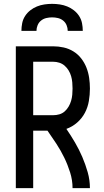

<svg xmlns="http://www.w3.org/2000/svg" viewBox="-20 -975 540 995"><path d="M62 0V-735H256Q283 -735 310 -729Q337 -723 360.5 -708.5Q384 -694 401 -672Q418 -650 428 -624.5Q438 -599 442 -571.5Q446 -544 446 -516Q446 -484 440.5 -451.5Q435 -419 420 -390.5Q405 -362 380 -340Q355 -318 324 -307Q348 -272 369 -236Q390 -200 406.5 -161.5Q423 -123 434.5 -82.5Q446 -42 446 0H356Q356 -41 343.5 -81Q331 -121 313 -158Q295 -195 272.5 -229.5Q250 -264 226 -298H152V0ZM256 -378Q272 -378 287.5 -382.5Q303 -387 315 -397.5Q327 -408 335.5 -422.5Q344 -437 348.5 -452.5Q353 -468 354.5 -484Q356 -500 356 -516Q356 -532 354.5 -548.5Q353 -565 348.5 -580.5Q344 -596 335.5 -610Q327 -624 315 -634.5Q303 -645 287.5 -650Q272 -655 256 -655H152V-378ZM91 -815Q91 -835 95 -855Q99 -875 110 -892Q121 -909 137 -921.5Q153 -934 171.5 -941.5Q190 -949 210 -952Q230 -955 250 -955Q270 -955 290 -952Q310 -949 328.5 -941.5Q347 -934 363 -921.5Q379 -909 390 -892Q401 -875 405 -855Q409 -835 409 -815H331Q331 -830 325 -844.5Q319 -859 307 -868.5Q295 -878 280 -881.5Q265 -885 250 -885Q235 -885 220 -881.5Q205 -878 193 -868.5Q181 -859 175 -844.5Q169 -830 169 -815Z"/></svg>

Font: Iosevka Term Curly Medium
Style: Regular
Weight: 500
Designer: Belleve Invis
Foundry: Belleve Invis
Version: Version 32.3.0